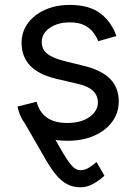

<svg xmlns="http://www.w3.org/2000/svg" viewBox="-20 -573 563 797"><path d="M133.5 -129.3Q180 -46.9 208.8 5Q237.6 56.8 255.7 84.7Q273.8 112.6 286.8 123Q299.7 133.5 313.9 133.5Q333.1 133.5 351 121.8Q369 110.1 380.7 99.4L413.4 156.2Q397.4 172.2 370 188.4Q342.7 204.5 313.9 204.5Q282.7 204.5 258 191.2Q233.3 177.9 212.4 152.3Q191.4 126.8 170.5 90.9L66.8 -89.5ZM463.1 -423.3 387.8 -402Q380.7 -420.8 367 -438.7Q353.3 -456.7 329.9 -468.4Q306.5 -480.1 269.9 -480.1Q219.8 -480.1 186.6 -457.2Q153.4 -434.3 153.4 -399.1Q153.4 -367.9 176.1 -349.8Q198.9 -331.7 247.2 -319.6L328.1 -299.7Q401.3 -282 437.1 -245.6Q473 -209.2 473 -152Q473 -105.1 446.2 -68.2Q419.4 -31.2 371.4 -9.9Q323.5 11.4 259.9 11.4Q176.5 11.4 121.8 -24.9Q67.1 -61.1 52.6 -130.7L132.1 -150.6Q143.5 -106.5 175.2 -84.5Q207 -62.5 258.5 -62.5Q317.1 -62.5 351.7 -87.5Q386.4 -112.6 386.4 -147.7Q386.4 -176.1 366.5 -195.5Q346.6 -214.8 305.4 -224.4L214.5 -245.7Q139.6 -263.5 104.6 -301Q69.6 -338.4 69.6 -394.9Q69.6 -441.1 95.7 -476.6Q121.8 -512.1 167.1 -532.3Q212.4 -552.6 269.9 -552.6Q350.9 -552.6 397.2 -517Q443.5 -481.5 463.1 -423.3Z"/></svg>

Font: InterMG
Style: Regular
Weight: 400
Designer: Rasmus Andersson
Foundry: rsms
Version: Version 3.019;December 26, 2023;FontCreator 15.0.0.2955 64-b